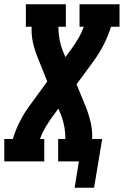

<svg xmlns="http://www.w3.org/2000/svg" viewBox="-35 -755 579 898"><path d="M405 123H314L334 0H237V-105H271Q271 -134 266 -162Q261 -190 251 -216L238 -247L207 -205Q190 -181 175.5 -156Q161 -131 152 -105H172V0H-15V-105H25Q25 -105 25 -105Q25 -105 25 -105Q38 -148 59 -189Q80 -230 108 -267L186 -374L144 -479Q129 -514 120 -552Q111 -590 113 -630H86V-735H273V-630H238Q238 -601 243 -573Q248 -545 258 -519L271 -488L302 -530Q319 -554 333.5 -579Q348 -604 357 -630H337V-735H524V-630H484Q484 -630 484 -630Q484 -630 484 -630Q471 -587 450 -546Q429 -505 402 -468L323 -361L366 -256Q380 -221 389 -183Q398 -145 396 -105H443Z"/></svg>

Font: Iosevka Curly Slab XBdObl
Style: Regular
Weight: 800
Italic angle: -9°
Monospace: yes
Designer: Belleve Invis
Foundry: Belleve Invis
Version: Version 11.1.0; ttfautohint (v1.8.3)